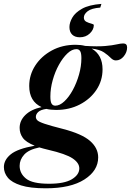

<svg xmlns="http://www.w3.org/2000/svg" viewBox="-96 -760 690 1012"><path d="M145.5 232.5Q63 232.5 14.8 217.2Q-33.5 202 -54.5 176.8Q-75.5 151.5 -75.5 120.5Q-75.5 83 -39.5 53.5Q-3.5 24 87 8Q40.5 -10.5 24 -33.8Q7.5 -57 7.5 -86Q7.5 -124.5 37.8 -154Q68 -183.5 123 -195.5Q58 -225.5 58 -307Q58 -365.5 90 -414.8Q122 -464 177.2 -494Q232.5 -524 302.5 -524Q330 -524 353 -518Q419.5 -514 458.5 -517.5Q497.5 -521 518.8 -526Q540 -531 553.5 -531Q574 -531 574 -510Q574 -485 556.5 -463.2Q539 -441.5 514.5 -441.5Q500.5 -441.5 487.5 -455Q474.5 -468.5 452.2 -483.8Q430 -499 387 -504Q444.5 -471 444.5 -394.5Q444.5 -334.5 412 -286Q379.5 -237.5 324.2 -209Q269 -180.5 200 -180.5Q171.5 -180.5 148.5 -186Q118 -181.5 105.5 -169.8Q93 -158 93 -144Q93 -134 100.8 -126Q108.5 -118 138.5 -107.8Q168.5 -97.5 235.5 -80.5Q336 -54.5 378.8 -17Q421.5 20.5 421.5 69.5Q421.5 139.5 349 186Q276.5 232.5 145.5 232.5ZM195.5 -203Q219 -203 243.2 -225.8Q267.5 -248.5 287.8 -285.8Q308 -323 320.5 -367Q333 -411 333 -453.5Q333 -480 326.5 -490.5Q320 -501 307 -501Q283 -501 259 -478.2Q235 -455.5 214.5 -418.5Q194 -381.5 181.8 -337.5Q169.5 -293.5 169.5 -251Q169.5 -224 176 -213.5Q182.5 -203 195.5 -203ZM7.5 114Q7.5 154 41 181.2Q74.5 208.5 162.5 208.5Q243.5 208.5 282.8 184.8Q322 161 322 127.5Q322 98.5 286.5 74.8Q251 51 158 29.5Q132.5 23.5 111.5 17Q55.5 28.5 31.5 55Q7.5 81.5 7.5 114ZM398.5 -627.5Q398.5 -604 377.5 -583.8Q356.5 -563.5 324.5 -563.5Q299 -563.5 284.5 -577.5Q270 -591.5 270 -617.5Q270 -640.5 285 -667Q300 -693.5 336.5 -714Q373 -734.5 438.5 -739.5L432.5 -720Q386 -716.5 366 -700.8Q346 -685 346 -667.5Q346 -652 359.2 -645.2Q372.5 -638.5 385.5 -635.5Q398.5 -632.5 398.5 -627.5Z"/></svg>

Font: Newsreader 72pt SemiBold
Style: Italic
Weight: 600
Italic angle: -17°
Designer: Hugues Gentile
Foundry: Production Type
Version: Version 1.003; ttfautohint (v1.8.3)